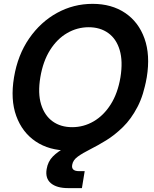

<svg xmlns="http://www.w3.org/2000/svg" viewBox="-20 -759 788 983"><path d="M329.6 11.7Q231.9 11.7 162.8 -34.7Q93.8 -81.1 63.2 -165.3Q32.7 -249.5 51.8 -363.3Q70.8 -477.5 129.2 -562Q187.5 -646.5 272 -692.9Q356.4 -739.3 454.1 -739.3Q551.3 -739.3 620.4 -692.9Q689.5 -646.5 719.7 -562Q750 -477.5 731.4 -363.3Q712.4 -249.5 654.1 -165Q595.7 -80.6 511.2 -34.4Q426.8 11.7 329.6 11.7ZM349.6 -107.9Q408.2 -107.9 459.5 -137.7Q510.7 -167.5 546.9 -224.6Q583 -281.7 596.7 -363.3Q609.9 -445.3 592.8 -502.7Q575.7 -560.1 534.2 -589.8Q492.7 -619.6 434.1 -619.6Q375.5 -619.6 324 -589.8Q272.5 -560.1 236.3 -502.7Q200.2 -445.3 186.5 -363.3Q172.9 -281.7 190.4 -224.6Q208 -167.5 249.3 -137.7Q290.5 -107.9 349.6 -107.9ZM329.1 204.1Q270.5 204.1 240.7 179.2Q210.9 154.3 218.8 106.9Q225.1 67.9 250.7 42Q276.4 16.1 314.7 -3.4Q353 -22.9 398.2 -41.7Q443.4 -60.5 489.5 -85Q535.6 -109.4 576.7 -145Q617.7 -180.7 647.9 -233.6Q678.2 -286.6 690.9 -363.3H731Q716.3 -273.4 683.8 -211.4Q651.4 -149.4 609.4 -108.4Q567.4 -67.4 523.7 -40.5Q480 -13.7 441.9 5.4Q403.8 24.4 378.7 42.5Q353.5 60.5 349.6 85Q343.8 117.2 384.8 117.2H413.6L399.4 204.1Z"/></svg>

Font: Inter Display Semi Bold
Style: Italic
Weight: 600
Italic angle: -9.39999°
Designer: Rasmus Andersson
Foundry: rsms
Version: Version 4.000;git-4fc901f